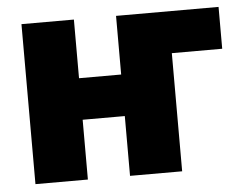

<svg xmlns="http://www.w3.org/2000/svg" viewBox="-43 -582 807 634"><g transform="rotate(-5 360.0 -265.0)"><path d="M703.1 -530.3H363.3V-335.9H223.6V-530.3H49.8V0H223.6V-198.2H363.3V0H536.1V-391.6H703.1Z"/></g></svg>

Font: Pretendard Black
Style: Regular
Weight: 900
Designer: Base glyphs from Inter by Rasmus Andersson; Hangeul glyphs from Noto Sans CJK(Source Han Sans) by Jang Soo-young and Kan
Foundry: Kil Hyung-jin
Version: Version 1.309;Glyphs 3.2 (3225)